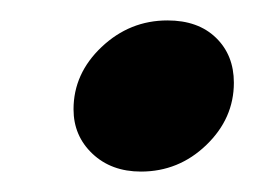

<svg xmlns="http://www.w3.org/2000/svg" viewBox="-20 -434 264 188"><path d="M52 -327Q52 -362 79.5 -388Q107 -414 144 -414Q174 -414 191.5 -397Q209 -380 209 -353Q209 -318 182 -292Q155 -266 118 -266Q89 -266 70.5 -283.5Q52 -301 52 -327Z"/></svg>

Font: Niramit
Style: Bold Italic
Weight: 700
Italic angle: -10°
Designer: Katatrad Aksorn Co.,Ltd.
Foundry: Cadson Demak Co.,Ltd.
Version: Version 1.001; ttfautohint (v1.6)